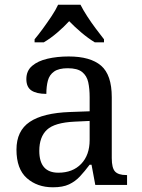

<svg xmlns="http://www.w3.org/2000/svg" viewBox="-20 -786 603 816"><path d="M205 10Q138 10 94 -29Q50 -68 50 -150Q50 -230 106.5 -268Q163 -306 278 -310L361 -313V-373Q361 -409 355 -436.5Q349 -464 329 -480Q309 -496 268 -496Q230 -496 210 -482Q190 -468 183.5 -443.5Q177 -419 177 -387Q135 -387 113.5 -401.5Q92 -416 92 -450Q92 -485 116.5 -506Q141 -527 182 -536.5Q223 -546 272 -546Q364 -546 409.5 -507Q455 -468 455 -373V-114Q455 -72 469 -57Q483 -42 517 -42H520V0H385L369 -86H361Q340 -58 320 -36.5Q300 -15 273.5 -2.5Q247 10 205 10ZM228 -52Q289 -52 325 -89.5Q361 -127 361 -191V-272L297 -269Q212 -265 179.5 -234.5Q147 -204 147 -145Q147 -52 228 -52ZM127 -619Q143 -638 162 -664Q181 -690 199 -717Q217 -744 227 -766H322Q333 -744 350.5 -717Q368 -690 387.5 -664Q407 -638 422 -619V-606H383Q355 -623 326 -647.5Q297 -672 274 -696Q252 -672 223.5 -647.5Q195 -623 166 -606H127Z"/></svg>

Font: Noto Serif Ahom
Style: Regular
Weight: 400
Designer: Monotype Design Team
Foundry: Monotype Imaging Inc.
Version: Version 2.007; ttfautohint (v1.8.4.7-5d5b)